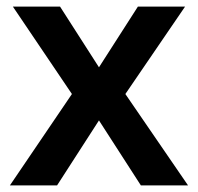

<svg xmlns="http://www.w3.org/2000/svg" viewBox="-20 -655 600 582"><path d="M198 -370 10 -93H153L280 -290L407 -93H550L360 -370L541 -635H398L280 -451L162 -635H19Z"/></svg>

Font: Noto Sans Kannada UI SemiBold
Style: Regular
Weight: 600
Designer: Jelle Bosma - Monotype Design Team
Foundry: Monotype Imaging Inc.
Version: Version 2.005